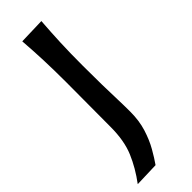

<svg xmlns="http://www.w3.org/2000/svg" viewBox="-249 -547 771 771"><g transform="rotate(-45 137.0 -161.5)"><path d="M4.9 207Q43.9 154.8 67.1 100.1Q90.3 45.4 90.3 -33.2L91.3 -284.7Q91.3 -356 89.1 -412.4Q86.9 -468.8 82.5 -526.4L194.3 -529.8Q189.9 -470.7 187.5 -414.1Q185.1 -357.4 185.1 -284.7Q185.1 -222.2 186 -176Q187 -129.9 188.2 -92.8Q189.5 -55.7 189.5 -20Q189.5 31.2 176.3 73.2Q163.1 115.2 144.5 147.7Q126 180.2 109.4 203.6Z"/></g></svg>

Font: Pinar-FD Medium
Style: Regular
Weight: 500
Designer: Amin Abedi
Version: Version 3.000